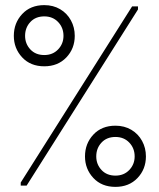

<svg xmlns="http://www.w3.org/2000/svg" viewBox="-20 -725 620 750"><path d="M496 -700H519V-688L84 0H61V-12ZM431 5Q377 5 344.5 -30Q312 -65 312 -114Q312 -164 344.5 -199Q377 -234 431 -234Q466 -234 493 -218Q520 -202 535 -174.5Q550 -147 550 -114Q550 -64 517 -29.5Q484 5 431 5ZM431 -39Q464 -39 485 -61Q506 -83 506 -114Q506 -146 485 -168Q464 -190 431 -190Q397 -190 376.5 -168Q356 -146 356 -114Q356 -83 376.5 -61Q397 -39 431 -39ZM153 -466Q99 -466 66.5 -501Q34 -536 34 -585Q34 -635 66.5 -670Q99 -705 153 -705Q188 -705 215 -689Q242 -673 257 -645.5Q272 -618 272 -585Q272 -535 239 -500.5Q206 -466 153 -466ZM153 -510Q186 -510 207 -532Q228 -554 228 -585Q228 -617 207 -639Q186 -661 153 -661Q119 -661 98.5 -639Q78 -617 78 -585Q78 -554 98.5 -532Q119 -510 153 -510Z"/></svg>

Font: Phudu Light Medium
Style: Regular
Weight: 500
Version: Version 1.005;gftools[0.9.23]